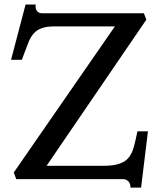

<svg xmlns="http://www.w3.org/2000/svg" viewBox="-20 -807 706 865"><path d="M497.6 -688H221.7Q160.6 -688 132.8 -657.2Q118.7 -641.6 109.4 -619.1Q100.1 -596.7 89.4 -566.9L78.6 -537.6H29.8L95.2 -786.6H140.6Q138.7 -766.1 147.2 -756.6Q155.8 -747.1 170.4 -747.1H628.4L639.2 -718.3L189.9 -60.1H448.7Q529.3 -60.1 558.6 -95.7Q574.2 -114.3 582.5 -143.8Q590.8 -173.3 599.1 -215.3H646.5L615.7 38.1H567.9Q567.9 11.2 546.9 2.4Q541 0 535.2 0H53.2L42 -29.8Z"/></svg>

Font: Metamorphous
Style: Regular
Weight: 400
Designer: James Grieshaber
Foundry: James Grieshaber
Version: Version 1.001